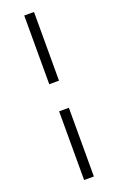

<svg xmlns="http://www.w3.org/2000/svg" viewBox="-173 -804 614 998"><g transform="rotate(-20 134.0 -305.0)"><path d="M107 -380V-760H161V-380ZM107 150V-230H161V150Z"/></g></svg>

Font: Hedvig Letters Serif 18pt
Style: Regular
Weight: 400
Designer: Alexander Örn & Tor Weibull
Foundry: Kanon Foundry
Version: Version 1.000